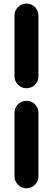

<svg xmlns="http://www.w3.org/2000/svg" viewBox="-20 -855 292 1060"><path d="M126.2 184.5Q99 184.5 79.5 165Q60 145.5 60 118.2V-232.2Q60 -259.8 79.5 -279.1Q99 -298.5 126.2 -298.5Q153.8 -298.5 173 -279.1Q192.2 -259.8 192.2 -232.2V118.2Q192.2 145.5 173 165Q153.8 184.5 126.2 184.5ZM126.2 -367.8Q99 -367.8 79.5 -387.2Q60 -406.8 60 -434V-769Q60 -796.5 79.5 -815.9Q99 -835.2 126.2 -835.2Q153.8 -835.2 173 -815.9Q192.2 -796.5 192.2 -769V-434Q192.2 -406.8 173 -387.2Q153.8 -367.8 126.2 -367.8Z"/></svg>

Font: National Park
Style: Regular
Weight: 400
Designer: Andrea Herstowski, Ben Hoepner
Version: Version 1.009